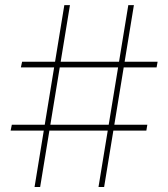

<svg xmlns="http://www.w3.org/2000/svg" viewBox="-20 -748 674 768"><path d="M374 0 493.2 -727.5H515.6L396.5 0ZM22.5 -225.6 27.3 -249H569.3L565.4 -225.6ZM118.2 0 237.3 -727.5H259.8L140.6 0ZM63.5 -478.5 68.4 -501H610.4L606.4 -478.5Z"/></svg>

Font: Inter Tight Thin
Style: Regular
Weight: 250
Designer: Rasmus Andersson
Foundry: rsms
Version: Version 3.004